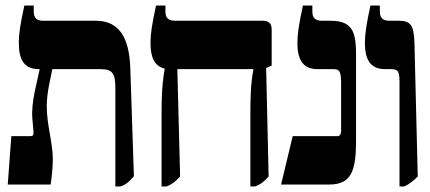

<svg xmlns="http://www.w3.org/2000/svg" viewBox="-20 -667 1556 694"><path d="M8 0H163C167 -24 171 -66 171 -91C171 -149 149 -217 149 -282C149 -336 164 -387 169 -417H344C389 -417 397 -399 397 -346V7H415C437 0 446 -10 464 -30L451 -421C447 -534 409 -592 326 -592H136C114 -592 102 -601 102 -625V-647H68C53 -578 48 -544 48 -513C48 -448 69 -417 122 -417H123V-415C113 -365 92 -297 97 -238L101 -192C102 -179 99 -175 91 -175H21Z M564 7H582C604 -2 613 -10 631 -29L621 -417H896V-415C891 -391 885 -355 885 -257V7H902C925 -2 933 -10 951 -29L942 -421L962 -430V-560C962 -582 952 -592 929 -592H613C590 -592 578 -601 578 -625V-647H544C529 -578 524 -543 524 -512C524 -458 539 -428 575 -419V-416C571 -392 564 -355 564 -257Z M996 0H1170C1251 0 1267 -51 1267 -160V-464C1267 -547 1258 -592 1175 -592H1144C1121 -592 1109 -601 1109 -625V-647H1075C1060 -578 1055 -543 1055 -512C1055 -448 1077 -417 1129 -417H1187C1209 -417 1213 -406 1213 -361V-195C1213 -182 1208 -175 1201 -175H1038Z M1424 7H1441C1456 0 1470 -9 1490 -29L1478 -514C1476 -577 1463 -592 1421 -592H1388C1365 -592 1353 -601 1353 -625V-647H1319C1304 -578 1299 -543 1299 -512C1299 -448 1321 -417 1373 -417H1394C1422 -417 1424 -405 1424 -367Z"/></svg>

Font: Noto Serif Hebrew ExtraCondensed Black
Style: Regular
Weight: 900
Width: 2
Designer: Monotype Design Team
Foundry: Monotype Imaging Inc.
Version: Version 2.004